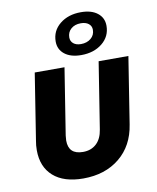

<svg xmlns="http://www.w3.org/2000/svg" viewBox="-89 -874 779 953"><g transform="rotate(-10 300.0 -397.5)"><path d="M50 -168Q50 -193 54 -214L107 -550H257L204 -215Q202 -197 202 -190Q202 -120 275 -120Q316 -120 342.5 -144.5Q369 -169 376 -215L429 -550H579L526 -214Q510 -109 437 -49.5Q364 10 254 10Q156 10 103 -37Q50 -84 50 -168ZM236 -683Q236 -737 278 -771Q320 -805 384 -805Q437 -805 467.5 -781Q498 -757 498 -717Q498 -663 456 -629Q414 -595 350 -595Q297 -595 266.5 -619Q236 -643 236 -683ZM428 -709Q428 -728 413.5 -739.5Q399 -751 374 -751Q344 -751 325 -734.5Q306 -718 306 -691Q306 -672 320 -660.5Q334 -649 358 -649Q388 -649 408 -665.5Q428 -682 428 -709Z"/></g></svg>

Font: JetBrains Mono Extra Bold
Style: Italic
Weight: 800
Italic angle: -9°
Monospace: yes
Designer: Philipp Nurullin, Konstantin Bulenkov
Foundry: JetBrains
Version: 2.002